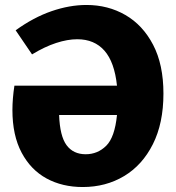

<svg xmlns="http://www.w3.org/2000/svg" viewBox="-20 -740 709 773"><path d="M313 13Q231 13 167.5 -21.5Q104 -56 67 -125.5Q30 -195 30 -297Q30 -319 32 -344Q34 -369 38 -395H451Q441 -490 400.5 -536Q360 -582 291 -582Q252 -582 206 -567Q160 -552 109 -521L43 -618Q115 -670 187.5 -695Q260 -720 328 -720Q415 -720 485 -679.5Q555 -639 596.5 -559.5Q638 -480 638 -363Q638 -244 595.5 -159.5Q553 -75 479.5 -31Q406 13 313 13ZM325 -119Q373 -119 407.5 -153Q442 -187 451 -277H218Q221 -192 248 -155.5Q275 -119 325 -119Z"/></svg>

Font: Bitter ExtraBold
Style: Regular
Weight: 800
Designer: Sol Matas, and Bitter project Authors
Foundry: Sol Matas
Version: Version 2.001